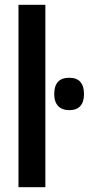

<svg xmlns="http://www.w3.org/2000/svg" viewBox="-20 -780 370 800"><path d="M169 0H57V-760H169ZM268 -456Q300 -456 315 -438.5Q330 -421 330 -388Q330 -355 314.5 -338Q299 -321 268 -321Q239 -321 222.5 -338Q206 -355 206 -388Q206 -422 221.5 -439Q237 -456 268 -456Z"/></svg>

Font: Noto Sans Display ExtraCondensed SemiBold
Style: Regular
Weight: 600
Width: 2
Designer: Monotype Design Team
Foundry: Monotype Imaging Inc.
Version: Version 2.003